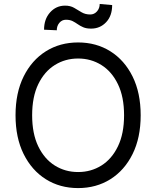

<svg xmlns="http://www.w3.org/2000/svg" viewBox="-20 -955 801 985"><path d="M701.7 -363.6Q701.7 -248.6 660.2 -164.8Q618.6 -81 546.2 -35.5Q473.7 9.9 380.7 9.9Q287.6 9.9 215.2 -35.5Q142.8 -81 101.2 -164.8Q59.7 -248.6 59.7 -363.6Q59.7 -478.7 101.2 -562.5Q142.8 -646.3 215.2 -691.8Q287.6 -737.2 380.7 -737.2Q473.7 -737.2 546.2 -691.8Q618.6 -646.3 660.2 -562.5Q701.7 -478.7 701.7 -363.6ZM616.5 -363.6Q616.5 -458.1 585 -523.1Q553.6 -588.1 500.2 -621.4Q446.7 -654.8 380.7 -654.8Q314.6 -654.8 261.2 -621.4Q207.7 -588.1 176.3 -523.1Q144.9 -458.1 144.9 -363.6Q144.9 -269.2 176.3 -204.2Q207.7 -139.2 261.2 -105.8Q314.6 -72.4 380.7 -72.4Q446.7 -72.4 500.2 -105.8Q553.6 -139.2 585 -204.2Q616.5 -269.2 616.5 -363.6ZM271.3 -799.7 206 -802.6Q206 -856.9 237 -891.5Q268.1 -926.1 313.9 -926.1Q340.9 -926.1 360.3 -914.8Q379.6 -903.4 398.6 -892Q417.6 -880.7 443.2 -880.7Q463.4 -880.7 477.5 -896.5Q491.5 -912.3 491.5 -934.7L555.4 -929Q555.4 -873.6 524.3 -840.9Q493.3 -808.2 447.4 -808.2Q422.9 -808.2 407 -815.2Q391 -822.1 378.6 -831Q366.1 -839.8 352.3 -846.8Q338.4 -853.7 318.2 -853.7Q297.9 -853.7 284.6 -837.9Q271.3 -822.1 271.3 -799.7Z"/></svg>

Font: Inter Zeller
Style: Regular
Weight: 400
Designer: Rasmus Andersson; Joe Bland
Foundry: zeller
Version: Version 3.015;git-dec3a8cb1